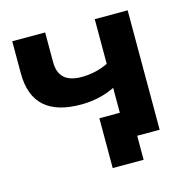

<svg xmlns="http://www.w3.org/2000/svg" viewBox="-97 -632 821 834"><g transform="rotate(-15 313.0 -214.5)"><path d="M549 -537H401V-336C364 -318 323 -309 282 -309C217 -309 178 -336 178 -403V-537H30V-393C30 -255 108 -194 248 -194C307 -194 358 -207 401 -228V-116H309V108H448V0H549Z"/></g></svg>

Font: Montserrat-Alt1
Style: Bold
Weight: 700
Designer: Differentunic
Foundry: Differentunic
Version: Version 7.222